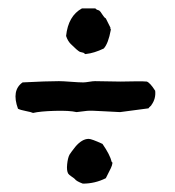

<svg xmlns="http://www.w3.org/2000/svg" viewBox="-20 -474 418 459"><path d="M244 -408V-405Q245 -405 245 -403Q239 -370 228 -358Q205 -347 186 -345Q184 -344 182 -346Q180 -348 179 -348L171 -350Q165 -353 149 -369Q142 -376 138 -388Q143 -436 176 -454H208Q209 -452 212.5 -450.5Q216 -449 217 -449Q220 -447 224.5 -439.5Q229 -432 233 -430ZM188 -209 163 -206Q146 -210 111 -209Q76 -208 59 -204Q55 -206 42 -208.5Q29 -211 23 -214Q7 -258 34 -277Q91 -280 121 -280Q130 -280 149.5 -278.5Q169 -277 179 -277Q184 -277 193 -278.5Q202 -280 207 -280L268 -279Q278 -279 300.5 -279.5Q323 -280 331 -279Q339 -276 351 -257Q353 -238 342 -223Q342 -222 339 -219.5Q336 -217 335 -215Q269 -206 267 -206Q261 -206 228.5 -208Q196 -210 188 -209ZM247 -87 249 -85Q248 -78 245 -72Q242 -66 238.5 -59Q235 -52 233 -48Q207 -35 178 -35Q162 -41 159 -46Q157 -48 151 -52Q145 -56 143 -59Q139 -66 140.5 -81Q142 -96 146 -104Q149 -109 160 -123Q176 -142 192 -142Q199 -142 225 -130Q243 -104 247 -87Z"/></svg>

Font: FuturaRenner
Style: Regular
Weight: 400
Designer: BSozoo
Foundry: BSozoo
Version: Version 1.001;PS 001.001;hotconv 1.0.70;makeotf.lib2.5.58329